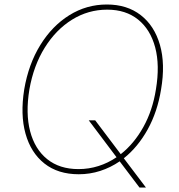

<svg xmlns="http://www.w3.org/2000/svg" viewBox="-20 -757 787 845"><path d="M688.9 -363.6Q672.9 -264.9 629.8 -187.1Q586.6 -109.4 524.9 -60.4L622.2 68.2H593.8L506.7 -46.9Q466.6 -19.5 421.2 -4.8Q375.7 9.9 326.7 9.9Q235.4 9.9 175.6 -37.3Q115.8 -84.5 92.3 -168.7Q68.9 -252.8 86.6 -363.6Q105.5 -474.8 157.5 -558.9Q209.5 -643.1 285.2 -690.2Q360.8 -737.2 450.3 -737.2Q539.4 -737.2 599.6 -690.3Q659.8 -643.5 683.9 -559.5Q708.1 -475.5 688.9 -363.6ZM370.7 -227.3H399.1L511.4 -78.5Q570 -124.6 610.8 -197.8Q651.6 -271 666.2 -363.6Q683.9 -469.5 663 -548.3Q642 -627.1 587.9 -670.8Q533.7 -714.5 451.7 -714.5Q368.3 -714.5 297.2 -670.5Q226.2 -626.4 177 -547.4Q127.8 -468.4 109.4 -363.6Q92 -258.2 112.6 -179.3Q133.2 -100.5 187.7 -56.6Q242.2 -12.8 325.3 -12.8Q371.1 -12.8 413.5 -26.3Q456 -39.8 492.9 -65Z"/></svg>

Font: Inter Thin  BETA
Style: Italic
Weight: 100
Italic angle: -9.39999°
Designer: Rasmus Andersson
Foundry: rsms
Version: Version 3.011;git-f93a4a705